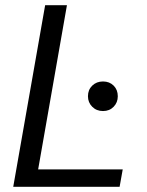

<svg xmlns="http://www.w3.org/2000/svg" viewBox="-20 -720 566 740"><path d="M31 0 154 -700H238L127 -67H453L441 0ZM377 -292Q352 -292 335.5 -308.5Q319 -325 319 -349Q319 -374 335.5 -390Q352 -406 377 -406Q402 -406 418 -390Q434 -374 434 -349Q434 -325 418 -308.5Q402 -292 377 -292Z"/></svg>

Font: DM Sans 24pt
Style: Italic
Weight: 400
Italic angle: -10°
Designer: Colophon Foundry, Jonny Pinhorn
Foundry: Colophon Foundry
Version: Version 4.004;gftools[0.9.30]